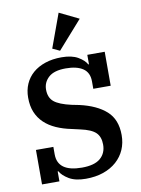

<svg xmlns="http://www.w3.org/2000/svg" viewBox="-104 -1038 823 1119"><g transform="rotate(-10 308.0 -478.5)"><path d="M312 12Q250 12 212.5 -10.5Q175 -33 161 -59H157V0H54V-204H157V-160Q157 -56 301 -56Q375 -56 410 -86Q445 -116 445 -167Q445 -213 419.5 -238Q394 -263 329 -277L281 -288Q231 -298 190.5 -316Q150 -334 121.5 -361Q93 -388 77.5 -425Q62 -462 62 -512Q62 -556 78 -592.5Q94 -629 124 -655Q154 -681 197 -695.5Q240 -710 294 -710Q355 -710 391.5 -688.5Q428 -667 441 -642H445V-698H548V-497H445V-541Q445 -593 409 -617.5Q373 -642 307 -642Q238 -642 205.5 -612.5Q173 -583 173 -540Q173 -492 203 -467.5Q233 -443 304 -427L349 -418Q450 -395 505.5 -345Q561 -295 561 -203Q561 -156 544 -117Q527 -78 494.5 -49Q462 -20 416 -4Q370 12 312 12ZM250 -769 323 -969 438 -913 293 -749Z"/></g></svg>

Font: IBM Plex Serif SemiBold
Style: Regular
Weight: 600
Designer: Mike Abbink, Paul van der Laan, Pieter van Rosmalen
Foundry: Bold Monday
Version: Version 2.5